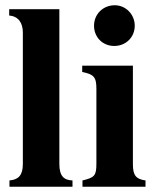

<svg xmlns="http://www.w3.org/2000/svg" viewBox="-20 -711 596 731"><path d="M256 0V-24C223 -25 206 -41 206 -87V-676H15V-652C50 -649 67 -624 67 -587V-87C67 -43 50 -27 16 -24V0Z M493 -613C493 -656 459 -691 417 -691C372 -691 338 -657 338 -613C338 -569 371 -536 415 -536C459 -536 493 -569 493 -613ZM534 0V-24C499 -29 486 -42 486 -85V-461H293V-437C337 -428 347 -418 347 -373V-88C347 -42 340 -35 294 -24V0Z"/></svg>

Font: XITS Math
Style: Bold
Weight: 700
Designer: MicroPress Inc., with final additions and corrections provided by Coen Hoffman, Elsevier (retired)
Version: Version 1.105